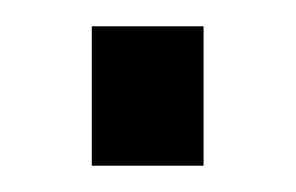

<svg xmlns="http://www.w3.org/2000/svg" viewBox="-20 -126 225 146"><path d="M49.8 0V-106H134.8V0Z"/></svg>

Font: Syncopate
Style: Regular
Weight: 300
Width: 7
Designer: Astigmatic (AOETI)
Foundry: Astigmatic (AOETI)
Version: Version 001.000